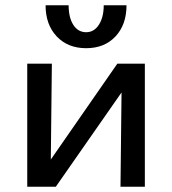

<svg xmlns="http://www.w3.org/2000/svg" viewBox="-20 -713 657 733"><path d="M154 -693H242Q242 -646 260 -618Q278 -590 309 -590Q339 -590 357.5 -618.5Q376 -647 376 -693H463Q463 -619 421 -574Q379 -529 309 -529Q239 -529 196.5 -574Q154 -619 154 -693ZM533 0H440L444 -360L193 0H84V-470H178L174 -104L428 -470H533Z"/></svg>

Font: Ysabeau SC Semibold
Style: Regular
Weight: 600
Designer: Christian Thalmann (Catharsis Fonts)
Version: Version 0.003